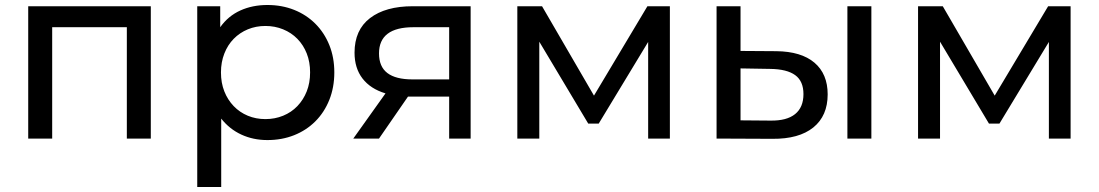

<svg xmlns="http://www.w3.org/2000/svg" viewBox="-20 -555 4402 769"><path d="M584 -530V0H488V-446H189V0H93V-530Z M1319 -265Q1319 -205 1299 -155Q1279 -105 1243 -69Q1207 -33 1158 -13.5Q1109 6 1051 6Q994 6 946.5 -16Q899 -38 866 -80V194H770V-530H862V-446Q894 -491 942.5 -513Q991 -535 1051 -535Q1109 -535 1158 -515.5Q1207 -496 1243 -460Q1279 -424 1299 -374.5Q1319 -325 1319 -265ZM1222 -265Q1222 -307 1208.5 -341Q1195 -375 1171 -399.5Q1147 -424 1114 -437.5Q1081 -451 1043 -451Q1005 -451 972.5 -437.5Q940 -424 916 -399.5Q892 -375 878.5 -340.5Q865 -306 865 -265Q865 -223 878.5 -189Q892 -155 916 -130Q940 -105 972.5 -91.5Q1005 -78 1043 -78Q1081 -78 1114 -91.5Q1147 -105 1171 -130Q1195 -155 1208.5 -189Q1222 -223 1222 -265Z M1865 -530V0H1779V-168H1614L1498 0H1395L1524 -181Q1464 -199 1432 -240.5Q1400 -282 1400 -344Q1400 -435 1462 -482.5Q1524 -530 1633 -530ZM1632 -237H1779V-446H1636Q1498 -446 1498 -341Q1498 -288 1531.5 -262.5Q1565 -237 1632 -237Z M2663 -530V0H2576V-387L2378 -60H2336L2140 -388V0H2052V-530H2151L2359 -172L2573 -530Z M3295 -177Q3295 -91 3237.5 -44.5Q3180 2 3073 1L2850 0V-530H2946V-351L3089 -350Q3189 -349 3242 -304Q3295 -259 3295 -177ZM3374 -530H3470V0H3374ZM3198 -178Q3198 -230 3165 -254Q3132 -278 3066 -279L2946 -281V-73L3066 -72Q3131 -71 3164.5 -98Q3198 -125 3198 -178Z M4268 -530V0H4181V-387L3983 -60H3941L3745 -388V0H3657V-530H3756L3964 -172L4178 -530Z"/></svg>

Font: CMG Sans Medium
Style: Regular
Weight: 500
Designer: Julieta Ulanovsky
Foundry: Julieta Ulanovsky
Version: Version 7.200